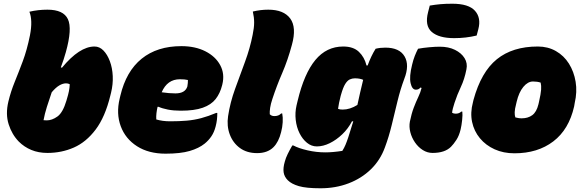

<svg xmlns="http://www.w3.org/2000/svg" viewBox="-20 -812 3140 1032"><path d="M573 -298Q545 -183 494 -115.5Q443 -48 377 -19Q311 10 235 10Q187 10 148.5 -6Q110 -22 81 -51Q44 -89 26.5 -144Q9 -199 25 -266Q38 -320 59 -371.5Q80 -423 102.5 -483Q125 -543 141 -622Q149 -663 148 -695Q147 -727 138 -749Q185 -760 235 -760Q321 -760 345 -709Q369 -658 334 -532Q329 -513 322 -492.5Q315 -472 307 -450L313 -448Q407 -562 488 -562Q515 -562 536 -540.5Q557 -519 570.5 -483Q584 -447 586 -403Q588 -359 577 -314ZM335 -364Q318 -364 299 -353Q280 -342 258 -316Q244 -276 232 -237.5Q220 -199 214 -166Q222 -165 231 -165Q260 -165 289 -186Q318 -207 337 -271L339 -278Q347 -304 350.5 -322Q354 -340 355 -359Q347 -364 335 -364Z M955 -564Q1029 -564 1083.5 -536.5Q1138 -509 1163.5 -462Q1189 -415 1175 -358L1174 -354Q1163 -310 1139 -279.5Q1115 -249 1070 -233Q1025 -217 952 -217Q913 -217 882.5 -223Q852 -229 832 -238H827Q823 -221 821 -204Q819 -187 820 -170Q853 -160 895 -160Q944 -160 984 -163.5Q1024 -167 1061.5 -177Q1099 -187 1142 -205H1148Q1148 -186 1146 -168.5Q1144 -151 1139 -132Q1131 -101 1116 -79Q1101 -57 1080 -40Q1049 -15 999.5 -0.5Q950 14 870 14Q779 14 716.5 -26Q654 -66 629 -133.5Q604 -201 623 -281L627 -298Q658 -429 741.5 -496.5Q825 -564 955 -564ZM947 -386Q879 -386 849 -316Q870 -313 888 -311.5Q906 -310 923 -310Q975 -310 987 -347Q989 -357 989.5 -366Q990 -375 990 -382Q973 -386 947 -386Z M1338 -625Q1346 -663 1346 -691Q1346 -719 1339 -750Q1360 -755 1380 -757.5Q1400 -760 1422 -760Q1505 -760 1540 -712.5Q1575 -665 1549 -571Q1527 -489 1497 -419.5Q1467 -350 1444 -280Q1435 -253 1432 -232.5Q1429 -212 1430 -198Q1439 -188 1455 -188Q1478 -188 1491 -202H1497Q1501 -182 1499.5 -155Q1498 -128 1491 -102Q1478 -49 1450 -21Q1418 11 1362 11Q1307 11 1269.5 -16.5Q1232 -44 1215 -89.5Q1198 -135 1206 -188Q1217 -261 1243.5 -334Q1270 -407 1297 -480Q1324 -553 1338 -625Z M1825 -562Q1879 -562 1909 -533.5Q1939 -505 1950 -460H1956Q1975 -512 1999 -550Q2023 -556 2051 -556Q2127 -556 2154.5 -509Q2182 -462 2153 -388Q2132 -332 2116.5 -268Q2101 -204 2085.5 -140Q2070 -76 2049 -20Q2024 49 1973.5 98Q1923 147 1853.5 173.5Q1784 200 1703 200Q1626 200 1586.5 188.5Q1547 177 1527 157Q1508 138 1504.5 114Q1501 90 1511 56Q1516 37 1526.5 15.5Q1537 -6 1551 -30H1557Q1585 -15 1632.5 -4Q1680 7 1729 7Q1748 7 1771 5Q1794 3 1820 -1Q1830 -17 1837 -33.5Q1844 -50 1852 -74Q1860 -98 1872 -138Q1875 -149 1879 -160H1872Q1851 -120 1819.5 -90Q1788 -60 1752.5 -42.5Q1717 -25 1683 -25Q1654 -25 1630 -44.5Q1606 -64 1590 -96Q1574 -128 1569.5 -167.5Q1565 -207 1574 -246L1580 -271Q1615 -417 1675 -489.5Q1735 -562 1825 -562ZM1797 -227Q1806 -223 1822 -223Q1861 -223 1901 -248Q1908 -280 1915.5 -313.5Q1923 -347 1932 -383Q1914 -391 1887 -391Q1873 -391 1860 -385Q1847 -379 1835.5 -360.5Q1824 -342 1813 -303L1811 -296Q1806 -277 1802.5 -259.5Q1799 -242 1797 -227Z M2227 -550Q2254 -555 2287 -558Q2320 -561 2344 -561Q2391 -561 2425.5 -544Q2460 -527 2477 -499.5Q2494 -472 2487 -439Q2477 -387 2457 -344.5Q2437 -302 2423 -259Q2412 -226 2410 -206Q2418 -201 2429 -201Q2448 -201 2459 -212H2465Q2467 -195 2464 -166.5Q2461 -138 2456 -117Q2448 -83 2433 -60Q2418 -37 2404 -23Q2371 10 2305 10Q2277 10 2252.5 -5.5Q2228 -21 2210.5 -46.5Q2193 -72 2185.5 -101.5Q2178 -131 2183 -158Q2192 -202 2204 -233.5Q2216 -265 2228 -290Q2240 -315 2246 -339L2241 -342Q2234 -335 2228.5 -332.5Q2223 -330 2215 -330Q2195 -330 2187 -365Q2179 -400 2195 -464Q2201 -490 2209.5 -511.5Q2218 -533 2227 -550ZM2290 -782Q2320 -787 2347 -789.5Q2374 -792 2411 -792Q2499 -792 2533 -754Q2567 -716 2551 -655L2542 -621Q2513 -614 2483 -610.5Q2453 -607 2421 -607Q2339 -607 2300.5 -640.5Q2262 -674 2281 -747Z M2871 -562Q2925 -562 2968 -537.5Q3011 -513 3038 -470Q3065 -427 3074 -372.5Q3083 -318 3069 -258L3066 -240Q3038 -116 2954 -52Q2870 12 2745 12Q2686 12 2638.5 -9.5Q2591 -31 2559.5 -69Q2528 -107 2517.5 -156.5Q2507 -206 2522 -262L2525 -275Q2566 -425 2650.5 -493.5Q2735 -562 2871 -562ZM2845 -374Q2817 -374 2793 -345Q2769 -316 2757 -265L2754 -252Q2747 -226 2746.5 -209Q2746 -192 2750 -181Q2758 -179 2766 -177.5Q2774 -176 2784 -176Q2818 -176 2841 -193Q2864 -210 2874 -251L2877 -264Q2887 -308 2888.5 -330Q2890 -352 2886 -368Q2868 -374 2845 -374Z"/></svg>

Font: Recursive Sn Csl St XBk
Style: Italic
Weight: 1000
Italic angle: -15°
Version: Version 1.085;hotconv 1.1.0;makeotfexe 2.6.0; ttfautohint (v